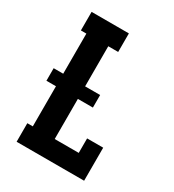

<svg xmlns="http://www.w3.org/2000/svg" viewBox="-178 -838 855 941"><g transform="rotate(30 250.0 -367.5)"><path d="M62 0V-105H93V-332H39V-403H93V-630H62V-735H273V-630H217V-403H302V-332H217V-105H353V-187H444V0Z"/></g></svg>

Font: Iosevka Curly Slab Extrabold
Style: Regular
Weight: 800
Monospace: yes
Designer: Belleve Invis
Foundry: Belleve Invis
Version: Version 22.1.2; ttfautohint (v1.8.4)